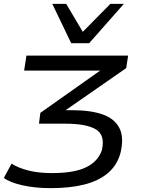

<svg xmlns="http://www.w3.org/2000/svg" viewBox="-35 -784 735 995"><path d="M229 191Q145 191 80 176Q15 161 -15 138L25 64Q59 86 111.5 99.5Q164 113 234 113Q349 113 411 83Q473 53 493 -6Q511 -84 462 -113.5Q413 -143 303 -143H167L174 -199L522 -445L515 -418H90L102 -496H629L619 -431L285 -199L272 -213H337Q433 -213 495.5 -191.5Q558 -170 583.5 -121Q609 -72 589 10Q571 74 523 114Q475 154 401 172.5Q327 191 229 191ZM334 -560 236 -764H308L394 -619L537 -764H607L427 -560Z"/></svg>

Font: Nunito Sans 7pt Expanded
Style: Italic
Weight: 400
Width: 7
Italic angle: -9°
Designer: Vernon Adams
Foundry: Vernon Adams
Version: Version 3.101;gftools[0.9.27]